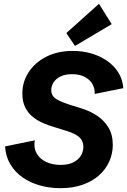

<svg xmlns="http://www.w3.org/2000/svg" viewBox="-20 -986 674 1019"><path d="M300.8 12.7Q243.2 12.7 191.4 -2Q139.6 -16.6 99.4 -44.9Q59.1 -73.2 34.7 -114.5Q10.3 -155.8 6.8 -209L164.6 -241.2Q157.7 -202.1 174.1 -172.6Q190.4 -143.1 223.9 -127Q257.3 -110.8 302.2 -110.8Q341.8 -110.8 368.4 -124Q395 -137.2 408.7 -159.2Q422.4 -181.2 422.4 -207Q422.4 -238.3 401.1 -257.6Q379.9 -276.9 332.5 -291.5L268.1 -311.5Q239.3 -319.8 209.5 -332.5Q179.7 -345.2 154.5 -365.2Q129.4 -385.3 114 -415.5Q98.6 -445.8 98.6 -489.3Q98.6 -551.8 132.3 -603.3Q166 -654.8 226.3 -685.3Q286.6 -715.8 366.7 -715.8Q418.9 -715.8 466.1 -701.9Q513.2 -688 550 -661.9Q586.9 -635.7 609.1 -599.6Q631.3 -563.5 634.3 -518.1L482.4 -487.3Q484.4 -515.1 470.9 -539.1Q457.5 -563 430.2 -577.6Q402.8 -592.3 362.8 -592.3Q325.7 -592.3 301 -580.1Q276.4 -567.9 264.2 -548.6Q252 -529.3 252 -507.8Q252 -476.6 279.1 -460.2Q306.2 -443.8 356.4 -428.2L412.6 -410.6Q455.1 -397.9 493.2 -373.3Q531.2 -348.6 554.9 -310.3Q578.6 -272 578.6 -216.8Q578.6 -171.4 560.3 -129.9Q542 -88.4 506.6 -56.4Q471.2 -24.4 419.2 -5.9Q367.2 12.7 300.8 12.7ZM377.9 -742.2 332 -810.5 505.4 -965.8 572.8 -857.9Z"/></svg>

Font: Schibsted Grotesk
Style: Bold Italic
Weight: 700
Italic angle: -12°
Designer: Bakken & Baeck AS, Henrik Kongsvoll
Foundry: Schibsted ASA
Version: Version 1.100;gftools[0.9.25]